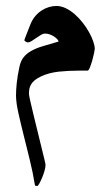

<svg xmlns="http://www.w3.org/2000/svg" viewBox="-20 -304 362 638"><path d="M294.9 -141.6Q294.9 -138.7 292.5 -127Q290 -115.2 286.4 -102.5Q282.7 -89.8 278.6 -79.6Q274.4 -69.3 271 -69.3H242.2Q207.5 -69.3 175.3 -65.9Q143.1 -62.5 116.7 -50.3Q104 -44.4 95.9 -37.8Q87.9 -31.2 83.5 -23.9Q79.1 -16.6 77.6 -8.8Q76.2 -1 76.2 7.8Q76.2 11.7 80.3 30.3Q84.5 48.8 90.6 74.2Q96.7 99.6 103.8 128.4Q110.8 157.2 116.9 181.9Q123 206.5 127.2 223.9Q131.3 241.2 131.3 243.7Q131.3 252.4 127.7 264.6Q124 276.9 119.4 287.8Q114.7 298.8 110.4 306.4Q106 314 104 314Q102.5 314 99.4 313.5Q96.2 313 96.2 312Q89.4 269.5 78.6 225.8Q67.9 182.1 57.9 142.3Q47.9 102.5 40.5 68.8Q33.2 35.2 33.2 13.2Q33.2 -3.9 35.6 -27.8Q38.1 -51.8 44.4 -81.1Q48.3 -100.6 57.9 -113Q67.4 -125.5 83.3 -134.5Q99.1 -143.6 121.8 -150.4Q144.5 -157.2 174.8 -166Q173.8 -169.9 169.4 -174.6Q165 -179.2 158.9 -183.1Q152.8 -187 145.3 -189.7Q137.7 -192.4 129.9 -192.4Q123 -192.4 115.5 -187.7Q107.9 -183.1 100.1 -177.7Q92.3 -172.4 85.2 -167.7Q78.1 -163.1 71.8 -163.1Q70.3 -163.1 65.7 -165.5Q61 -168 61 -170.9Q61 -171.4 62.7 -176Q64.5 -180.7 67.4 -188.2Q70.3 -195.8 74 -205.1Q77.6 -214.4 81.5 -224.1Q87.9 -239.7 97.7 -251Q107.4 -262.2 118.9 -269.5Q130.4 -276.9 142.8 -280.5Q155.3 -284.2 167.5 -284.2Q183.1 -284.2 198.7 -276.6Q214.4 -269 228.5 -256.6Q242.7 -244.1 254.9 -228.5Q267.1 -212.9 275.9 -197Q284.7 -181.2 289.8 -166.5Q294.9 -151.9 294.9 -141.6Z"/></svg>

Font: Scheherazade
Style: Bold
Weight: 700
Version: Version 2.100 (build 932/914)